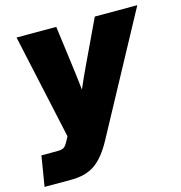

<svg xmlns="http://www.w3.org/2000/svg" viewBox="-122 -612 862 912"><g transform="rotate(-15 309.5 -156.0)"><path d="M-14.6 204.1 9.8 55.7H87.9Q115.2 55.7 125.2 45.2Q135.3 34.7 148.9 7.8L152.8 0L40.5 -515.6H235.8L264.6 -296.9Q268.1 -272 270.8 -246.8Q273.4 -221.7 276.4 -196.3Q287.1 -221.7 298.6 -246.8Q310.1 -272 321.8 -296.9L425.3 -515.6H634.3L320.3 65.4Q279.8 140.6 233.9 172.4Q188 204.1 118.2 204.1Z"/></g></svg>

Font: Inter Display Black
Style: Italic
Weight: 900
Italic angle: -9.39999°
Designer: Rasmus Andersson
Foundry: rsms
Version: Version 4.000;git-a52131595